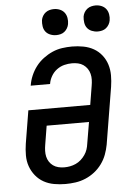

<svg xmlns="http://www.w3.org/2000/svg" viewBox="-63 -1003 725 1057"><g transform="rotate(-5 300.0 -474.5)"><path d="M256 8Q224 8 193 2.5Q162 -3 136 -17.5Q110 -32 91 -55.5Q72 -79 62 -107.5Q52 -136 52 -168Q52 -200 57 -232L87 -414H429L446 -518Q449 -535 449.5 -551.5Q450 -568 446 -584Q442 -600 433 -613Q424 -626 411 -635Q398 -644 382 -647.5Q366 -651 349 -651Q327 -651 305.5 -645.5Q284 -640 265 -626Q246 -612 234 -591Q222 -570 219 -549L218 -548H111L112 -549Q116 -576 127.5 -603Q139 -630 156.5 -653Q174 -676 198 -694Q222 -712 248 -723.5Q274 -735 302 -739Q330 -743 357 -743Q389 -743 420 -737Q451 -731 476.5 -716.5Q502 -702 520.5 -678.5Q539 -655 548 -626.5Q557 -598 557 -566.5Q557 -535 552 -503L500 -188Q495 -161 485 -134Q475 -107 457.5 -83Q440 -59 417 -41Q394 -23 367 -11.5Q340 0 311.5 4Q283 8 256 8ZM257 -84Q273 -84 289 -87Q305 -90 320.5 -97Q336 -104 349 -115.5Q362 -127 372 -141.5Q382 -156 387 -171.5Q392 -187 394 -203L414 -321H180L163 -217Q160 -200 159.5 -183.5Q159 -167 162.5 -151.5Q166 -136 174.5 -123Q183 -110 195.5 -101Q208 -92 224 -88Q240 -84 257 -84ZM506 -813Q489 -813 473 -819.5Q457 -826 447.5 -838.5Q438 -851 435.5 -868Q433 -885 435 -902Q437 -914 443.5 -925Q450 -936 460 -943.5Q470 -951 482 -954Q494 -957 506 -957Q523 -957 538.5 -950.5Q554 -944 563.5 -931.5Q573 -919 576 -902Q579 -885 576 -868Q574 -856 567.5 -845Q561 -834 551.5 -826.5Q542 -819 530 -816Q518 -813 506 -813ZM276 -813Q259 -813 243 -819.5Q227 -826 217.5 -838.5Q208 -851 205.5 -868Q203 -885 205 -902Q207 -914 213.5 -925Q220 -936 230 -943.5Q240 -951 252 -954Q264 -957 276 -957Q293 -957 308.5 -950.5Q324 -944 333.5 -931.5Q343 -919 346 -902Q349 -885 346 -868Q344 -856 337.5 -845Q331 -834 321.5 -826.5Q312 -819 300 -816Q288 -813 276 -813Z"/></g></svg>

Font: Iosevka Semibold Extended
Style: Italic
Weight: 600
Width: 7
Italic angle: -9°
Monospace: yes
Designer: Belleve Invis
Foundry: Belleve Invis
Version: Version 32.5.0; ttfautohint (v1.8.4)